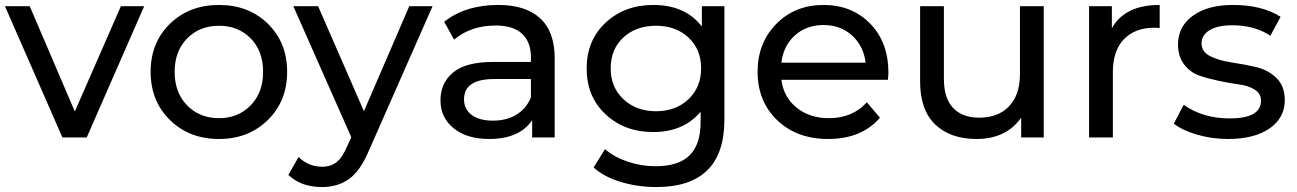

<svg xmlns="http://www.w3.org/2000/svg" viewBox="-22 -555 5235 775"><path d="M280 -105 466 -530H560L328 0H230L-2 -530H98Z M862 6Q742 6 664 -70.5Q586 -147 586 -265Q586 -383 664 -459Q742 -535 862 -535Q982 -535 1059.5 -459Q1137 -383 1137 -265Q1137 -147 1059 -70.5Q981 6 862 6ZM862 -78Q939 -78 989.5 -129.5Q1040 -181 1040 -265Q1040 -349 990 -400Q940 -451 862 -451Q784 -451 733.5 -400Q683 -349 683 -265Q683 -181 733.5 -129.5Q784 -78 862 -78Z M1447 -106 1630 -530H1724L1467 53Q1433 134 1387.5 167Q1342 200 1278 200Q1193 200 1142 151L1183 79Q1224 118 1278 118Q1313 118 1336.5 99.5Q1360 81 1379 36L1396 -1L1162 -530H1262Z M1990 -535Q2100 -535 2158.5 -481Q2217 -427 2217 -320V0H2126V-70Q2075 6 1952 6Q1863 6 1809.5 -37Q1756 -80 1756 -150Q1756 -220 1807 -262.5Q1858 -305 1969 -305H2121V-324Q2121 -386 2085 -419Q2049 -452 1979 -452Q1878 -452 1811 -395L1771 -467Q1856 -535 1990 -535ZM2121 -162V-236H1973Q1851 -236 1851 -154Q1851 -114 1882 -91Q1913 -68 1968 -68Q2023 -68 2063 -92.5Q2103 -117 2121 -162Z M2811 -448V-530H2902V-72Q2902 200 2627 200Q2552 200 2484 179.5Q2416 159 2374 121L2420 47Q2457 79 2511.5 97.5Q2566 116 2624 116Q2717 116 2761.5 72Q2806 28 2806 -62V-104Q2737 -22 2615 -22Q2499 -22 2422.5 -93.5Q2346 -165 2346 -279Q2346 -392 2422.5 -463.5Q2499 -535 2615 -535Q2744 -535 2811 -448ZM2808 -279Q2808 -356 2757 -403.5Q2706 -451 2626 -451Q2545 -451 2494 -403.5Q2443 -356 2443 -279Q2443 -203 2494.5 -154.5Q2546 -106 2626 -106Q2706 -106 2757 -154.5Q2808 -203 2808 -279Z M3564 -262Q3564 -251 3562 -233H3132Q3141 -163 3193.5 -120.5Q3246 -78 3324 -78Q3419 -78 3477 -142L3530 -80Q3456 6 3321 6Q3194 6 3115 -70Q3036 -146 3036 -265Q3036 -382 3111.5 -458.5Q3187 -535 3302 -535Q3417 -535 3490.5 -459.5Q3564 -384 3564 -262ZM3132 -302H3472Q3464 -369 3417.5 -411.5Q3371 -454 3302 -454Q3233 -454 3186.5 -412Q3140 -370 3132 -302Z M4095 -256V-530H4191V0H4100V-80Q4039 6 3920 6Q3814 6 3753 -52.5Q3692 -111 3692 -225V-530H3788V-236Q3788 -159 3825 -119.5Q3862 -80 3931 -80Q4007 -80 4051 -126Q4095 -172 4095 -256Z M4466 -530V-441Q4518 -535 4659 -535V-442Q4651 -443 4637 -443Q4559 -443 4514.5 -396.5Q4470 -350 4470 -264V0H4374V-530Z M4935 6Q4870 6 4810 -11.5Q4750 -29 4716 -56L4756 -132Q4833 -77 4942 -77Q5068 -77 5068 -149Q5068 -177 5043 -193Q5018 -209 4981 -214Q4944 -219 4900.5 -228Q4857 -237 4820 -249.5Q4783 -262 4758 -294.5Q4733 -327 4733 -376Q4733 -448 4793 -491.5Q4853 -535 4954 -535Q5073 -535 5147 -487L5106 -411Q5041 -453 4953 -453Q4892 -453 4860 -433Q4828 -413 4828 -380Q4828 -346 4862.5 -328.5Q4897 -311 4946.5 -303.5Q4996 -296 5045.5 -285Q5095 -274 5129.5 -241Q5164 -208 5164 -151Q5164 -79 5102.5 -36.5Q5041 6 4935 6Z"/></svg>

Font: false
Style: Regular
Weight: 500
Designer: Julieta Ulanovsky
Foundry: Julieta Ulanovsky
Version: Version 7.222;hotconv 1.0.109;makeotfexe 2.5.65596